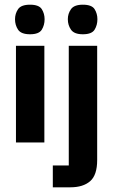

<svg xmlns="http://www.w3.org/2000/svg" viewBox="-20 -607 515 818"><path d="M48 0V-412H169V0ZM108 -461Q70 -461 57 -480.5Q44 -500 44 -525Q44 -549 57 -568Q70 -587 108 -587Q146 -587 158 -568Q170 -549 170 -525Q170 -500 158 -480.5Q146 -461 108 -461ZM333 -461Q296 -461 282.5 -480.5Q269 -500 269 -525Q269 -549 282.5 -568Q296 -587 333 -587Q371 -587 383 -568Q395 -549 395 -525Q395 -500 383 -480.5Q371 -461 333 -461ZM273 -412H394V75Q394 139 364 165Q334 191 280 191H205V98H273Z"/></svg>

Font: Darker Grotesque ExtraBold
Style: Regular
Weight: 800
Designer: Gabriel Lam
Foundry: TypeRant
Version: Version 1.000;gftools[0.9.28]